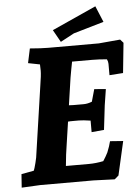

<svg xmlns="http://www.w3.org/2000/svg" viewBox="-60 -944 723 995"><g transform="rotate(-5 301.5 -446.5)"><path d="M212 -705H475L587 -715L603 -697L587 -541L516 -536V-595Q516 -607 510 -619Q472 -623 434 -623H329Q328 -617 321.5 -584Q315 -551 314 -542L293 -399Q302 -398 317 -398H370Q390 -398 413 -407L431 -471L491 -466Q481 -403 478 -383L463 -256L398 -250V-310Q358 -316 338 -316H310Q287 -316 281 -315L263 -193Q256 -152 250 -87H370Q405 -87 445 -95Q459 -116 470 -138Q483 -170 489 -195L557 -190L517 -14L496 4Q406 0 386 0H109L12 5L17 -65L82 -77Q86 -85 94 -116.5Q102 -148 103 -163L154 -512Q163 -567 163 -590.5Q163 -614 162 -623L101 -635L117 -710Q176 -705 212 -705ZM474 -898 509 -814Q370 -774 351 -768L280 -730L244 -794Z"/></g></svg>

Font: Andada SC
Style: Bold Italic
Weight: 700
Italic angle: -8.29999°
Designer: Carolina Giovagnoli
Foundry: Carolina Giovagnoli
Version: Version 1.003